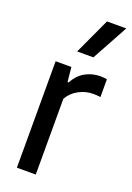

<svg xmlns="http://www.w3.org/2000/svg" viewBox="-154 -865 633 922"><g transform="rotate(20 162.5 -404.0)"><path d="M59 0V-544H139.5L147 -469.5H152.5Q175 -511.5 210.5 -530.8Q246 -550 287 -550Q297 -550 305.5 -549Q314 -548 320 -547V-456Q310 -457.5 300.8 -458Q291.5 -458.5 281.5 -458.5Q244.5 -458.5 209.5 -439.8Q174.5 -421 155.5 -387V0ZM140 -623.5 225.5 -808H324L223 -623.5Z"/></g></svg>

Font: Encode Sans Cnd Md
Style: Regular
Weight: 500
Width: 3
Designer: Multiple Designers
Foundry: Impallari Type
Version: Version 3.002; ttfautohint (v1.8.3) -l 8 -r 50 -G 200 -x 14 